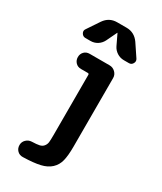

<svg xmlns="http://www.w3.org/2000/svg" viewBox="-243 -855 987 1169"><g transform="rotate(30 250.0 -271.0)"><path d="M371.1 -722.7 428.7 -636.7Q438.5 -622.1 429.7 -606Q420.9 -589.8 403.3 -589.8H367.2Q340.8 -589.8 318.8 -604Q296.9 -618.2 286.1 -640.6L251 -713.9Q251 -714.8 250 -714.8Q249 -714.8 249 -713.9L213.9 -640.6Q202.1 -617.2 180.7 -603.5Q159.2 -589.8 132.8 -589.8H96.7Q79.1 -589.8 69.8 -606Q60.5 -622.1 71.3 -636.7L128.9 -722.7Q161.1 -769.5 216.8 -769.5H283.2Q337.9 -769.5 371.1 -722.7ZM307.6 -519.5Q331.1 -519.5 348.1 -502.9Q365.2 -486.3 365.2 -462.9V19.5Q365.2 81.1 356 118.7Q346.7 156.2 319.8 181.2Q293 206.1 249 216.3Q205.1 226.6 129.9 228.5Q106.4 229.5 90.8 213.9Q75.2 198.2 75.2 174.8Q75.2 152.3 91.3 136.7Q107.4 121.1 129.9 120.1Q164.1 119.1 182.1 115.2Q200.2 111.3 210.4 98.6Q220.7 85.9 222.7 69.8Q224.6 53.7 224.6 19.5V-404.3Q224.6 -413.1 215.8 -413.1H168Q144.5 -413.1 129.9 -428.7Q115.2 -444.3 115.2 -466.8Q115.2 -489.3 129.9 -504.4Q144.5 -519.5 168 -519.5Z"/></g></svg>

Font: Rounded Mgen+ 2m bold
Style: Bold
Weight: 700
Designer: [Source Han Sans]
Ryoko NISHIZUKA  (kana & ideographs); Paul D. Hunt (Latin, Greek & Cyrillic); Wenlong ZHANG  (bopomofo
Version: Version 1.059.20150602